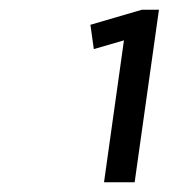

<svg xmlns="http://www.w3.org/2000/svg" viewBox="-20 -805 375 395"><path d="M257 -430H194L235 -722L173 -704L166 -754L272 -785H307Z"/></svg>

Font: Pathway Extreme 8pt Thin 12pt ExtraLight
Style: Italic
Weight: 250
Italic angle: -8°
Version: Version 1.001;gftools[0.9.26]